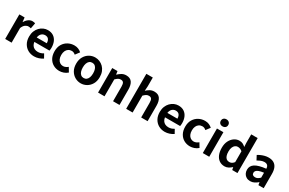

<svg xmlns="http://www.w3.org/2000/svg" viewBox="172 -2295 5704 3793"><g transform="rotate(30 3023.5 -398.5)"><path d="M79 0V-560H199L210 -461H213Q244 -516 286 -545Q328 -574 372 -574Q396 -574 410.5 -570.5Q425 -567 437 -562L413 -435Q397 -439 384.5 -441.5Q372 -444 353 -444Q321 -444 285.5 -419Q250 -394 226 -334V0Z M743 14Q665 14 602 -21Q539 -56 501.5 -122Q464 -188 464 -280Q464 -348 485.5 -402Q507 -456 544.5 -494.5Q582 -533 628.5 -553.5Q675 -574 725 -574Q802 -574 854 -539.5Q906 -505 932.5 -444.5Q959 -384 959 -306Q959 -286 957 -267.5Q955 -249 952 -238H607Q613 -193 634 -162Q655 -131 688 -115.5Q721 -100 763 -100Q797 -100 827 -109.5Q857 -119 888 -138L938 -48Q897 -20 846 -3Q795 14 743 14ZM604 -337H833Q833 -393 807.5 -426.5Q782 -460 727 -460Q698 -460 672 -446.5Q646 -433 628 -405.5Q610 -378 604 -337Z M1318 14Q1241 14 1179 -21Q1117 -56 1081 -121.5Q1045 -187 1045 -280Q1045 -373 1084.5 -438.5Q1124 -504 1189.5 -539Q1255 -574 1331 -574Q1383 -574 1423 -556.5Q1463 -539 1494 -511L1424 -418Q1404 -436 1383 -445Q1362 -454 1339 -454Q1296 -454 1263.5 -432.5Q1231 -411 1213.5 -372Q1196 -333 1196 -280Q1196 -227 1213.5 -188Q1231 -149 1262.5 -127.5Q1294 -106 1334 -106Q1364 -106 1392 -119Q1420 -132 1443 -151L1501 -54Q1461 -19 1412.5 -2.5Q1364 14 1318 14Z M1806 14Q1736 14 1674.5 -21Q1613 -56 1575 -121.5Q1537 -187 1537 -280Q1537 -373 1575 -438.5Q1613 -504 1674.5 -539Q1736 -574 1806 -574Q1859 -574 1907 -554Q1955 -534 1993 -496.5Q2031 -459 2053 -404.5Q2075 -350 2075 -280Q2075 -187 2037 -121.5Q1999 -56 1937.5 -21Q1876 14 1806 14ZM1806 -106Q1844 -106 1870.5 -127.5Q1897 -149 1910.5 -188Q1924 -227 1924 -280Q1924 -333 1910.5 -372Q1897 -411 1870.5 -432.5Q1844 -454 1806 -454Q1768 -454 1741.5 -432.5Q1715 -411 1701.5 -372Q1688 -333 1688 -280Q1688 -227 1701.5 -188Q1715 -149 1741.5 -127.5Q1768 -106 1806 -106Z M2198 0V-560H2318L2329 -486H2332Q2369 -522 2413 -548Q2457 -574 2514 -574Q2605 -574 2646 -514.5Q2687 -455 2687 -349V0H2540V-331Q2540 -396 2521.5 -422Q2503 -448 2461 -448Q2427 -448 2401.5 -432Q2376 -416 2345 -385V0Z M2839 0V-798H2986V-597L2979 -492Q3012 -524 3055 -549Q3098 -574 3155 -574Q3246 -574 3287 -514.5Q3328 -455 3328 -349V0H3181V-331Q3181 -396 3162.5 -422Q3144 -448 3102 -448Q3068 -448 3042.5 -432Q3017 -416 2986 -385V0Z M3723 14Q3645 14 3582 -21Q3519 -56 3481.5 -122Q3444 -188 3444 -280Q3444 -348 3465.5 -402Q3487 -456 3524.5 -494.5Q3562 -533 3608.5 -553.5Q3655 -574 3705 -574Q3782 -574 3834 -539.5Q3886 -505 3912.5 -444.5Q3939 -384 3939 -306Q3939 -286 3937 -267.5Q3935 -249 3932 -238H3587Q3593 -193 3614 -162Q3635 -131 3668 -115.5Q3701 -100 3743 -100Q3777 -100 3807 -109.5Q3837 -119 3868 -138L3918 -48Q3877 -20 3826 -3Q3775 14 3723 14ZM3584 -337H3813Q3813 -393 3787.5 -426.5Q3762 -460 3707 -460Q3678 -460 3652 -446.5Q3626 -433 3608 -405.5Q3590 -378 3584 -337Z M4298 14Q4221 14 4159 -21Q4097 -56 4061 -121.5Q4025 -187 4025 -280Q4025 -373 4064.5 -438.5Q4104 -504 4169.5 -539Q4235 -574 4311 -574Q4363 -574 4403 -556.5Q4443 -539 4474 -511L4404 -418Q4384 -436 4363 -445Q4342 -454 4319 -454Q4276 -454 4243.5 -432.5Q4211 -411 4193.5 -372Q4176 -333 4176 -280Q4176 -227 4193.5 -188Q4211 -149 4242.5 -127.5Q4274 -106 4314 -106Q4344 -106 4372 -119Q4400 -132 4423 -151L4481 -54Q4441 -19 4392.5 -2.5Q4344 14 4298 14Z M4587 0V-560H4734V0ZM4661 -651Q4622 -651 4599 -672.5Q4576 -694 4576 -731Q4576 -767 4599 -789Q4622 -811 4661 -811Q4698 -811 4722 -789Q4746 -767 4746 -731Q4746 -694 4722 -672.5Q4698 -651 4661 -651Z M5088 14Q5018 14 4966.5 -21Q4915 -56 4887 -122Q4859 -188 4859 -280Q4859 -371 4892.5 -436.5Q4926 -502 4980 -538Q5034 -574 5094 -574Q5141 -574 5173.5 -557.5Q5206 -541 5236 -513L5231 -601V-798H5378V0H5258L5247 -58H5243Q5212 -28 5172 -7Q5132 14 5088 14ZM5126 -107Q5156 -107 5181.5 -120.5Q5207 -134 5231 -165V-411Q5206 -434 5179.5 -443.5Q5153 -453 5126 -453Q5095 -453 5068.5 -433.5Q5042 -414 5026 -376Q5010 -338 5010 -282Q5010 -224 5023.5 -185Q5037 -146 5063 -126.5Q5089 -107 5126 -107Z M5672 14Q5623 14 5585.5 -7.5Q5548 -29 5527.5 -67Q5507 -105 5507 -153Q5507 -242 5584 -291.5Q5661 -341 5829 -359Q5828 -387 5819 -408.5Q5810 -430 5789.5 -443Q5769 -456 5734 -456Q5695 -456 5657 -441Q5619 -426 5580 -402L5528 -500Q5561 -521 5598 -537Q5635 -553 5676 -563.5Q5717 -574 5761 -574Q5832 -574 5880 -546Q5928 -518 5952 -463Q5976 -408 5976 -327V0H5856L5846 -60H5841Q5805 -28 5763 -7Q5721 14 5672 14ZM5721 -101Q5752 -101 5777.5 -115.5Q5803 -130 5829 -156V-268Q5761 -260 5721 -245Q5681 -230 5664 -209.5Q5647 -189 5647 -164Q5647 -131 5667.5 -116Q5688 -101 5721 -101Z"/></g></svg>

Font: Noto Sans KR
Style: Bold
Weight: 700
Designer: Ryoko NISHIZUKA  (kana, bopomofo & ideographs); Paul D. Hunt (Latin, Greek & Cyrillic); Sandoll Communications , Soo-you
Foundry: Adobe
Version: Version 2.004-H2;hotconv 1.0.118;makeotfexe 2.5.65603